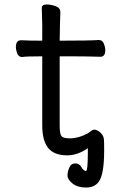

<svg xmlns="http://www.w3.org/2000/svg" viewBox="-20 -671 540 859"><path d="M422 142Q403 168 365 168Q327 168 304.5 150Q282 132 282 114Q282 98 290 79Q298 60 317 60Q335 60 344.5 77Q354 94 365 94Q373 94 373 7V-8Q327 24 281 24Q222 24 195.5 -9Q169 -42 169 -110V-419Q97 -419 79 -416Q63 -416 57 -432Q51 -448 51 -461Q51 -491 75 -491Q105 -489 169 -489V-559Q167 -615 167 -635Q167 -651 189 -651Q207 -651 228.5 -643.5Q250 -636 250 -617Q248 -563 247 -489Q383 -489 422 -492Q438 -492 444.5 -476Q451 -460 451 -446Q451 -417 429 -417Q409 -417 390 -418Q371 -419 247 -419V-108Q247 -72 255 -62Q263 -52 292 -52Q331 -52 372 -74Q380 -79 387.5 -85Q395 -91 403 -91Q411 -91 423 -83Q444 -67 445 -47Q446 -36 446 2Q446 109 422 142Z"/></svg>

Font: LXGW WenKai Mono Medium
Style: Regular
Weight: 500
Monospace: yes
Designer: LXGW / Fontworks Inc.
Foundry: LXGW / Fontworks Inc.
Version: Version 1.520; June 14, 2025